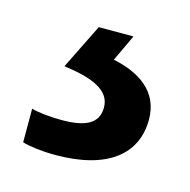

<svg xmlns="http://www.w3.org/2000/svg" viewBox="-52 -51 339 342"><g transform="rotate(15 118.0 120.0)"><path d="M221 136C221 83 180 59 133 49L156 0H92L51 83C102 90 138 103 138 136C138 166 114 177 71 177C51 177 29 175 15 171V233C29 237 51 240 76 240C171 240 221 201 221 136Z"/></g></svg>

Font: Noto Sans Georgian Medium
Style: Regular
Weight: 500
Designer: Monotype Design Team, Akaki Razmadze
Foundry: Google LLC
Version: Version 2.005